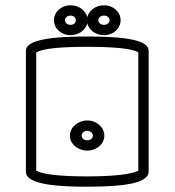

<svg xmlns="http://www.w3.org/2000/svg" viewBox="-20 -669 660 726"><path d="M532.3 1.3C539.8 -5.8 542 -13.4 542 -18.6V-477.9C542 -485.4 537.8 -494.8 526 -502.7C502.9 -517.9 450.3 -531 310 -531C216.6 -531 163.2 -525 131.1 -516.8C105.6 -510.5 91.9 -502.8 84.4 -494C79.6 -488.2 78 -482.1 78 -477.4V-18.5C78 -13.8 79.5 -7.7 84.3 -1.9C91.7 7.5 105.5 15.7 131 22.4C163.1 30.8 216.5 37 310 37C468.8 37 514.4 19.2 532.3 1.3ZM127.1 -19.4C122.2 -21.4 118.6 -22.7 117 -23.6V-470.4C118.9 -471.7 122.2 -473.5 128.2 -475.7C147.2 -483.2 194.2 -492 310 -492C426.8 -492 473.9 -483.1 492.9 -475.7C498.2 -473.6 501.5 -472.2 503 -471.2V-23.7C493.6 -18.2 453 -2 310 -2C193.3 -2 146.4 -11.8 127.1 -19.4ZM244.3 -156C244.3 -124.3 274.9 -99.5 310 -99.5C345.4 -99.5 374.6 -124.7 374.6 -156C374.6 -187 345.8 -213.5 310 -213.5C274.5 -213.5 244.3 -187.4 244.3 -156ZM288.8 -156C288.8 -165.8 298.2 -174.5 310 -174.5C321.8 -174.5 331.2 -165.8 331.2 -156C331.2 -146.5 322.4 -138.5 310 -138.5C297.6 -138.5 288.8 -146.5 288.8 -156ZM225.6 -592.5C225.6 -602 234.4 -610 246.8 -610C258.8 -610 266.9 -602.5 266.9 -592.5C266.9 -582.5 258.8 -575 246.8 -575C234.4 -575 225.6 -583 225.6 -592.5ZM310 -604.2C303.8 -629.9 277.7 -649 246.8 -649C211.3 -649 184 -623.7 184 -592.5C184 -561.3 211.3 -536 246.8 -536C277.7 -536 303.8 -555.1 310 -580.8C316.2 -555.1 342.3 -536 373.2 -536C408.7 -536 436 -561.3 436 -592.5C436 -623.7 408.7 -649 373.2 -649C342.3 -649 316.2 -629.9 310 -604.2ZM352 -592.5C352 -602 360.8 -610 373.2 -610C385.6 -610 394.4 -602 394.4 -592.5C394.4 -583 385.6 -575 373.2 -575C360.8 -575 352 -583 352 -592.5Z"/></svg>

Font: Platiipus Bold
Style: Bold
Weight: 400
Version: Version 001.000